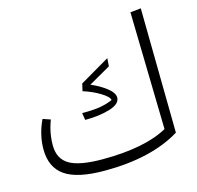

<svg xmlns="http://www.w3.org/2000/svg" viewBox="-110 -865 1019 993"><g transform="rotate(-15 400.0 -368.5)"><path d="M737 -82Q582 13 332 13Q185 13 119 -33Q53 -79 53 -176Q53 -253 89 -329L130 -315Q105 -251 105 -183Q105 -111 158.5 -79Q212 -47 337 -47Q562 -47 685 -115L671 -744L728 -750ZM295 -305Q361 -305 397 -312Q433 -319 459 -331Q458 -348 417.5 -373Q377 -398 326 -414L335 -453L494 -546L491 -503L374 -436Q423 -415 457 -388Q491 -361 491 -336Q491 -302 434.5 -284.5Q378 -267 301 -267Z"/></g></svg>

Font: FiraGO Light
Style: Italic
Weight: 300
Italic angle: -8°
Designer: bBox Type GmbH
Foundry: bBox Type GmbH
Version: Version 1.001